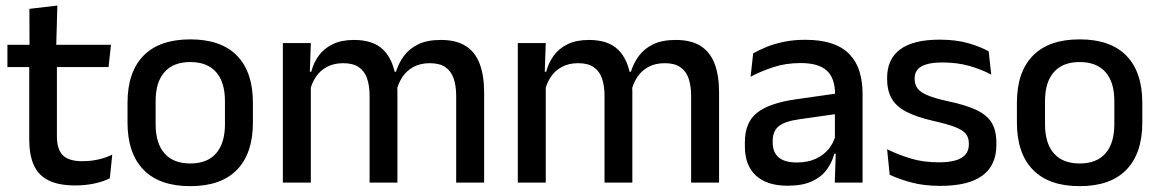

<svg xmlns="http://www.w3.org/2000/svg" viewBox="-20 -640 4067 673"><path d="M244 10Q185.5 10 150 -7.8Q114.5 -25.5 98.5 -61.2Q82.5 -97 82.5 -150.5V-449.5H179.5V-162Q179.5 -117 200 -96Q220.5 -75 269 -75Q298 -75 324.5 -81Q351 -87 373.5 -98L365 -15Q341 -3 309.5 3.5Q278 10 244 10ZM6 -405V-483H369L360.5 -405ZM83.5 -474.5 83 -609 181 -620.5 177 -474.5Z M647 12.5Q539 12.5 483 -45Q427 -102.5 427 -210.5V-280Q427 -387.5 483 -444.8Q539 -502 647 -502Q755 -502 810.8 -444.8Q866.5 -387.5 866.5 -280V-210.5Q866.5 -102.5 810.8 -45Q755 12.5 647 12.5ZM647 -67Q706.5 -67 737.5 -102.5Q768.5 -138 768.5 -204.5V-286Q768.5 -352 737.5 -387.2Q706.5 -422.5 647 -422.5Q587.5 -422.5 556.5 -387.2Q525.5 -352 525.5 -286V-204.5Q525.5 -138 556.5 -102.5Q587.5 -67 647 -67Z M1579 0V-304.5Q1579 -339 1570.2 -364.8Q1561.5 -390.5 1541.2 -404.5Q1521 -418.5 1486.5 -418.5Q1453.5 -418.5 1429.5 -405.5Q1405.5 -392.5 1390.8 -370.5Q1376 -348.5 1369.5 -320.5L1356.5 -388.5H1368Q1377 -418 1395.5 -443.5Q1414 -469 1445.5 -484.5Q1477 -500 1525 -500Q1579 -500 1612.5 -478.8Q1646 -457.5 1661.5 -416.2Q1677 -375 1677 -315.5V0ZM971.5 0V-489H1069.5L1065.5 -374.5L1069.5 -368.5V0ZM1275.5 0V-304.5Q1275.5 -339 1266.8 -364.8Q1258 -390.5 1237.8 -404.5Q1217.5 -418.5 1183 -418.5Q1150 -418.5 1126 -405.5Q1102 -392.5 1087.2 -370.5Q1072.5 -348.5 1066 -320.5L1050 -388.5H1071Q1079 -419.5 1097.2 -444.8Q1115.5 -470 1146 -485Q1176.5 -500 1221 -500Q1289 -500 1324 -465Q1359 -430 1368 -363Q1370.5 -353.5 1371.8 -341.5Q1373 -329.5 1373 -318V0Z M2402.5 0V-304.5Q2402.5 -339 2393.8 -364.8Q2385 -390.5 2364.8 -404.5Q2344.5 -418.5 2310 -418.5Q2277 -418.5 2253 -405.5Q2229 -392.5 2214.2 -370.5Q2199.5 -348.5 2193 -320.5L2180 -388.5H2191.5Q2200.5 -418 2219 -443.5Q2237.5 -469 2269 -484.5Q2300.5 -500 2348.5 -500Q2402.5 -500 2436 -478.8Q2469.5 -457.5 2485 -416.2Q2500.5 -375 2500.5 -315.5V0ZM1795 0V-489H1893L1889 -374.5L1893 -368.5V0ZM2099 0V-304.5Q2099 -339 2090.2 -364.8Q2081.5 -390.5 2061.2 -404.5Q2041 -418.5 2006.5 -418.5Q1973.5 -418.5 1949.5 -405.5Q1925.5 -392.5 1910.8 -370.5Q1896 -348.5 1889.5 -320.5L1873.5 -388.5H1894.5Q1902.5 -419.5 1920.8 -444.8Q1939 -470 1969.5 -485Q2000 -500 2044.5 -500Q2112.5 -500 2147.5 -465Q2182.5 -430 2191.5 -363Q2194 -353.5 2195.2 -341.5Q2196.5 -329.5 2196.5 -318V0Z M2906 0 2910 -116 2906.5 -131V-285L2907 -309.5Q2907 -366 2878.2 -392.5Q2849.5 -419 2786 -419Q2734.5 -419 2690.5 -404.5Q2646.5 -390 2611 -371L2620 -453Q2640 -464.5 2667 -475.5Q2694 -486.5 2728 -493.5Q2762 -500.5 2802.5 -500.5Q2858 -500.5 2896.5 -487.2Q2935 -474 2958.5 -449Q2982 -424 2992.8 -389Q3003.5 -354 3003.5 -311V0ZM2740.5 11Q2668 11 2629.5 -24.8Q2591 -60.5 2591 -126.5V-141.5Q2591 -211.5 2634.2 -245.2Q2677.5 -279 2770.5 -292L2917.5 -313L2923 -242L2782 -222Q2731.5 -215 2710 -197.8Q2688.5 -180.5 2688.5 -147V-140Q2688.5 -106.5 2709.2 -88.5Q2730 -70.5 2772.5 -70.5Q2811.5 -70.5 2839.5 -83.5Q2867.5 -96.5 2885 -118.2Q2902.5 -140 2909 -166.5L2922.5 -101H2904.5Q2896.5 -71 2878 -45.5Q2859.5 -20 2826.2 -4.5Q2793 11 2740.5 11Z M3276.5 11.5Q3217.5 11.5 3173 -0.8Q3128.5 -13 3098.5 -27.5L3089.5 -117Q3126.5 -98.5 3171 -84.8Q3215.5 -71 3271 -71Q3324.5 -71 3350.2 -86.8Q3376 -102.5 3376 -133.5V-137.5Q3376 -157.5 3365.5 -170.8Q3355 -184 3328.2 -194.5Q3301.5 -205 3252.5 -216Q3191 -230 3155.5 -249Q3120 -268 3104.8 -295.8Q3089.5 -323.5 3089.5 -362.5V-367Q3089.5 -433 3135.5 -467Q3181.5 -501 3273.5 -501Q3331.5 -501 3374.5 -488.5Q3417.5 -476 3445.5 -460L3454.5 -378.5Q3421 -396.5 3378.2 -408.8Q3335.5 -421 3283.5 -421Q3248 -421 3226.5 -414.2Q3205 -407.5 3195.5 -395.2Q3186 -383 3186 -366V-362.5Q3186 -344 3196 -330.2Q3206 -316.5 3231.8 -305.8Q3257.5 -295 3303.5 -285Q3365.5 -272 3402.5 -254.5Q3439.5 -237 3456 -209.8Q3472.5 -182.5 3472.5 -139.5V-132Q3472.5 -60.5 3423.5 -24.5Q3374.5 11.5 3276.5 11.5Z M3764.5 12.5Q3656.5 12.5 3600.5 -45Q3544.5 -102.5 3544.5 -210.5V-280Q3544.5 -387.5 3600.5 -444.8Q3656.5 -502 3764.5 -502Q3872.5 -502 3928.2 -444.8Q3984 -387.5 3984 -280V-210.5Q3984 -102.5 3928.2 -45Q3872.5 12.5 3764.5 12.5ZM3764.5 -67Q3824 -67 3855 -102.5Q3886 -138 3886 -204.5V-286Q3886 -352 3855 -387.2Q3824 -422.5 3764.5 -422.5Q3705 -422.5 3674 -387.2Q3643 -352 3643 -286V-204.5Q3643 -138 3674 -102.5Q3705 -67 3764.5 -67Z"/></svg>

Font: Anek Bangla Medium
Style: Regular
Weight: 500
Designer: Sulekha Rajkumar (Bangla), Yesha Goshar (Latin)
Foundry: Ek Type
Version: Version 1.003